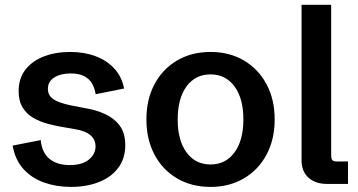

<svg xmlns="http://www.w3.org/2000/svg" viewBox="-20 -752 1465 785"><path d="M269.5 12.2Q210.9 12.2 160.4 -5.6Q109.9 -23.4 75.9 -60.8Q42 -98.1 31.7 -156.7L146.5 -179.2Q151.4 -127.9 182.4 -102.5Q213.4 -77.1 265.1 -77.1Q316.4 -77.1 343.5 -99.6Q370.6 -122.1 370.6 -153.3Q370.6 -180.7 350.3 -198.7Q330.1 -216.8 285.6 -224.1L231.4 -233.4Q204.1 -238.3 173.8 -246.3Q143.6 -254.4 116.7 -269.8Q89.8 -285.2 73 -311.8Q56.2 -338.4 56.2 -379.4Q56.2 -431.6 84 -467.3Q111.8 -502.9 159.4 -521.2Q207 -539.6 266.6 -539.6Q324.7 -539.6 370.8 -522.2Q417 -504.9 447.5 -471.7Q478 -438.5 487.3 -390.1L371.1 -366.7Q367.7 -390.1 356.9 -409.4Q346.2 -428.7 325 -440.2Q303.7 -451.7 269 -451.7Q228.5 -451.7 202.1 -435.3Q175.8 -418.9 175.8 -388.7Q175.8 -368.7 187.7 -355.7Q199.7 -342.8 221.7 -334.5Q243.7 -326.2 273.4 -320.3L332 -309.1Q373.5 -302.2 410.2 -285.4Q446.8 -268.6 469.5 -238.3Q492.2 -208 492.2 -158.7Q492.2 -104 463.4 -65.7Q434.6 -27.3 384.3 -7.6Q334 12.2 269.5 12.2Z M840.8 12.2Q763.2 12.2 703.9 -22.7Q644.5 -57.6 611.6 -119.9Q578.6 -182.1 578.6 -263.7Q578.6 -345.2 611.6 -407.5Q644.5 -469.7 703.9 -504.6Q763.2 -539.6 840.8 -539.6Q918.5 -539.6 977.5 -504.6Q1036.6 -469.7 1069.8 -407.5Q1103 -345.2 1103 -263.7Q1103 -182.1 1069.8 -119.9Q1036.6 -57.6 977.3 -22.7Q918 12.2 840.8 12.2ZM840.8 -79.6Q902.8 -79.6 939 -129.2Q975.1 -178.7 975.1 -263.7Q975.1 -349.1 939 -398.4Q902.8 -447.8 840.8 -447.8Q778.3 -447.8 742.4 -398.4Q706.5 -349.1 706.5 -263.7Q706.5 -178.7 742.4 -129.2Q778.3 -79.6 840.8 -79.6Z M1317.9 0Q1269.5 0 1241.2 -25.6Q1212.9 -51.3 1212.9 -96.2V-732.4H1334V-119.1Q1334 -102.5 1338.6 -97.2Q1343.3 -91.8 1358.4 -91.8H1402.8V0Z"/></svg>

Font: Schibsted Grotesk SemiBold
Style: Regular
Weight: 600
Designer: Bakken & Baeck AS, Henrik Kongsvoll
Foundry: Schibsted ASA
Version: Version 1.100;gftools[0.9.25]